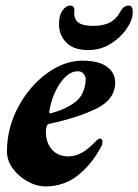

<svg xmlns="http://www.w3.org/2000/svg" viewBox="-20 -655 497 690"><path d="M5 -111Q5 -194 45 -269.5Q85 -345 148 -391Q211 -437 276 -437Q335 -437 364.5 -415Q394 -393 394 -359Q394 -298 327 -265Q260 -232 157 -210Q150 -209 148 -201Q146 -195 145.5 -190.5Q145 -186 145 -183Q144 -145 165.5 -119Q187 -93 226 -93Q251 -93 274 -106Q297 -119 322 -145Q333 -157 339 -157Q348 -157 348 -146Q348 -135 345 -131Q312 -67 261.5 -26Q211 15 142 15Q113 15 81 -2Q49 -19 27 -48Q5 -77 5 -111ZM288 -366Q289 -378 281.5 -388.5Q274 -399 260 -399Q226 -399 196.5 -356.5Q167 -314 157 -254V-252Q157 -246 164 -248Q220 -264 252 -289.5Q284 -315 288 -366ZM192 -568Q192 -586 196 -599Q201 -616 211.5 -625.5Q222 -635 232 -635Q249 -635 247 -614Q245 -586 261.5 -574Q278 -562 314 -562Q351 -562 374.5 -574Q398 -586 413 -614Q424 -635 442 -635Q457 -635 457 -613Q457 -604 456 -599Q453 -576 431.5 -546.5Q410 -517 375 -496Q340 -475 297 -475Q245 -475 218.5 -502Q192 -529 192 -568Z"/></svg>

Font: EB Garamond ExtraBold
Style: Italic
Weight: 800
Italic angle: -17.2°
Designer: Georg Duffner and Octavio Pardo
Foundry: Georg Duffner
Version: Version 1.000